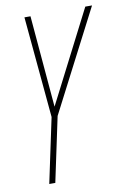

<svg xmlns="http://www.w3.org/2000/svg" viewBox="-82 -764 538 814"><g transform="rotate(-10 186.5 -357.0)"><path d="M63 0H89L148 -278L373 -714H344L142 -319L108 -714H82L122 -278Z"/></g></svg>

Font: Noto Sans ExtraCondensed Thin
Style: Italic
Weight: 100
Width: 2
Italic angle: -12°
Designer: Monotype Design Team
Foundry: Monotype Imaging Inc.
Version: Version 2.013